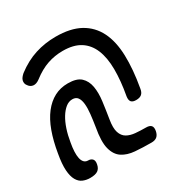

<svg xmlns="http://www.w3.org/2000/svg" viewBox="-161 -818 923 958"><g transform="rotate(-30 300.0 -338.5)"><path d="M480 -212Q460 -212 452 -221.5Q444 -231 447 -252Q462 -334 461.5 -400.5Q461 -467 442 -513Q423 -559 384.5 -583.5Q346 -608 284 -608Q238 -608 195.5 -593.5Q153 -579 109 -545Q89 -530 72 -532Q55 -534 45 -549Q39 -556 37.5 -564Q36 -572 38 -580Q40 -588 46 -595.5Q52 -603 60 -610Q114 -651 170.5 -669Q227 -687 289 -687Q374 -687 428.5 -657Q483 -627 511 -571Q539 -515 541.5 -434Q544 -353 526 -252Q523 -231 512 -221.5Q501 -212 480 -212ZM440 10Q389 10 346 6.5Q303 3 274 -16Q245 -35 234 -77Q223 -119 237 -196Q243 -234 246.5 -266.5Q250 -299 247.5 -323.5Q245 -348 235 -361.5Q225 -375 205 -375Q184 -375 166 -360.5Q148 -346 133 -321.5Q118 -297 107 -264Q96 -231 90 -193Q85 -166 84 -143.5Q83 -121 86.5 -105Q90 -89 98.5 -80Q107 -71 121 -71Q137 -71 145.5 -61.5Q154 -52 150 -32Q146 -10 131.5 0Q117 10 87 10Q65 10 46 2Q27 -6 15 -27Q3 -48 0.5 -84Q-2 -120 8 -176Q19 -243 38 -295Q57 -347 84.5 -382.5Q112 -418 147 -436.5Q182 -455 225 -455Q276 -455 299.5 -433Q323 -411 329.5 -374.5Q336 -338 330 -291.5Q324 -245 316 -196Q308 -149 316.5 -123Q325 -97 345 -85.5Q365 -74 393.5 -71.5Q422 -69 454 -69Q474 -69 482.5 -59.5Q491 -50 487 -29Q483 -9 471.5 0.5Q460 10 440 10Z"/></g></svg>

Font: Maple Mono NL Light
Style: Italic
Weight: 300
Italic angle: -10°
Monospace: yes
Designer: subframe7536
Version: Version 7.000